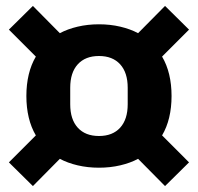

<svg xmlns="http://www.w3.org/2000/svg" viewBox="-20 -673 668 648"><path d="M314 -107Q276 -107 242 -115Q208 -123 182 -137L91 -45L10 -125L101 -216Q85 -243 77 -276.5Q69 -310 69 -349Q69 -388 77 -421.5Q85 -455 101 -482L10 -573L91 -653L182 -561Q208 -575 242 -583Q276 -591 314 -591Q352 -591 386 -583Q420 -575 446 -561L537 -653L618 -573L527 -482Q543 -455 551 -421.5Q559 -388 559 -349Q559 -310 551 -276.5Q543 -243 527 -216L618 -125L537 -45L446 -137Q420 -123 386 -115Q352 -107 314 -107ZM314 -214Q360 -214 385.5 -242Q411 -270 411 -321V-377Q411 -428 385.5 -456Q360 -484 314 -484Q268 -484 242.5 -456Q217 -428 217 -377V-321Q217 -270 242.5 -242Q268 -214 314 -214Z"/></svg>

Font: IBM Plex Sans
Style: Regular
Weight: 400
Designer: Mike Abbink, Paul van der Laan, Pieter van Rosmalen
Foundry: Bold Monday
Version: Version 3.201